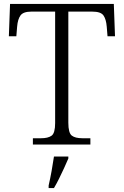

<svg xmlns="http://www.w3.org/2000/svg" viewBox="-20 -734 630 975"><path d="M147 0V-32H189Q224 -32 242 -45Q260 -58 260 -109V-675H139Q98 -675 84 -655.5Q70 -636 67 -599L63 -550H25L31 -714H558L564 -550H526L522 -599Q519 -636 505.5 -655.5Q492 -675 449 -675H327V-111Q327 -59 344.5 -45.5Q362 -32 398 -32H439V0ZM227 208Q235 173 242 134.5Q249 96 254 61H327V71Q318 92 305.5 119.5Q293 147 279.5 174Q266 201 254 221H227Z"/></svg>

Font: Noto Serif Tamil Light
Style: Regular
Weight: 300
Designer: Indian Type Foundry, Tom Grace, and the Monotype Design Team
Foundry: Monotype Imaging Inc.
Version: Version 2.004; ttfautohint (v1.8.4.7-5d5b)